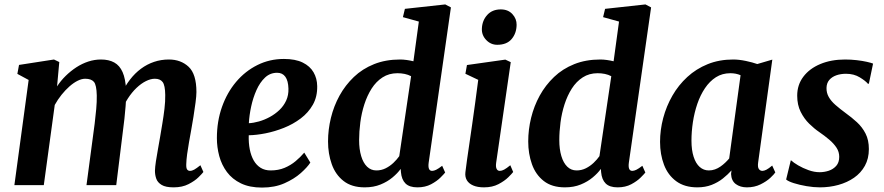

<svg xmlns="http://www.w3.org/2000/svg" viewBox="-20 -837 3998 868"><path d="M248 -556.5 238 -446.5Q254.5 -472 277 -494Q299.5 -516 325.2 -532.8Q351 -549.5 379.2 -558.8Q407.5 -568 436.5 -568Q472 -568 496.5 -554.5Q521 -541 534.2 -511Q547.5 -481 550 -430.5Q550 -423.5 550 -415.8Q550 -408 549.5 -400Q549 -392 548 -383.5L529 -412Q545.5 -448.5 567.8 -477.2Q590 -506 617.2 -526.2Q644.5 -546.5 676.2 -557.2Q708 -568 743.5 -568Q797.5 -568 832.8 -535Q868 -502 868 -421Q868 -404 864 -373.2Q860 -342.5 854.5 -308.5Q849 -274.5 844 -247Q839.5 -222 834.5 -194.2Q829.5 -166.5 826 -140.2Q822.5 -114 822 -94Q821.5 -76.5 826.2 -70.5Q831 -64.5 838.5 -64.5Q848 -64.5 858.2 -70.2Q868.5 -76 886 -90L899.5 -59.5Q894 -52 877.2 -35.5Q860.5 -19 832.2 -4.5Q804 10 765 10Q729 10 710.8 -1Q692.5 -12 686.5 -29Q680.5 -46 680.5 -65Q681 -82 684.8 -107.5Q688.5 -133 694 -162Q699.5 -191 704 -219Q708.5 -246 714 -278.8Q719.5 -311.5 723.5 -345Q727.5 -378.5 727 -407.5Q726.5 -451.5 715.2 -466.2Q704 -481 680 -481Q661 -481 639.5 -470.2Q618 -459.5 597 -439.5Q576 -419.5 558.2 -392Q540.5 -364.5 528.5 -331.5L550.5 -408Q550 -385 547.8 -356.8Q545.5 -328.5 542.5 -300.2Q539.5 -272 536 -247L505.5 0H371L400 -218Q404 -245.5 408 -278.2Q412 -311 415 -344Q418 -377 417.5 -405.5Q416.5 -453 404.5 -467Q392.5 -481 365 -481Q349.5 -481 331.2 -472Q313 -463 294.2 -446.5Q275.5 -430 258.2 -408.5Q241 -387 227.5 -362.5L178 0H45L109.5 -475.5L58.5 -503L66 -543.5L224 -568Z M1383 -102Q1369.5 -81 1339.8 -54.5Q1310 -28 1266 -8.5Q1222 11 1164.5 11Q1108.5 11 1069.2 -8Q1030 -27 1006 -59.2Q982 -91.5 971.2 -131.5Q960.5 -171.5 960.5 -212.5Q960.5 -288.5 983.5 -353.5Q1006.5 -418.5 1047.5 -467Q1088.5 -515.5 1143.8 -543Q1199 -570.5 1263.5 -570.5Q1315.5 -570.5 1348.5 -554.2Q1381.5 -538 1397.5 -510.2Q1413.5 -482.5 1414 -448Q1415 -400 1394.5 -363.8Q1374 -327.5 1339.5 -301.5Q1305 -275.5 1263.5 -259Q1222 -242.5 1180.2 -234.2Q1138.5 -226 1104.5 -225.5Q1103.5 -190.5 1109.2 -161.5Q1115 -132.5 1127.2 -111.2Q1139.5 -90 1158.5 -78.2Q1177.5 -66.5 1203.5 -66.5Q1238.5 -66.5 1266.5 -78.2Q1294.5 -90 1316.5 -108.5Q1338.5 -127 1355.5 -147ZM1233 -508Q1201 -508 1178 -486.2Q1155 -464.5 1139.5 -429.8Q1124 -395 1115.5 -355.5Q1107 -316 1105 -280Q1126 -281 1150.8 -288Q1175.5 -295 1199.5 -308Q1223.5 -321 1243 -339.5Q1262.5 -358 1273.8 -382.5Q1285 -407 1284 -436.5Q1283 -472 1270 -490Q1257 -508 1233 -508Z M1918 -102Q1915.5 -84 1919.2 -74.2Q1923 -64.5 1933.5 -64.5Q1941.5 -64.5 1951.8 -69.5Q1962 -74.5 1979 -87.5L1992.5 -57Q1987 -50 1971 -34Q1955 -18 1928.8 -4Q1902.5 10 1867 10Q1831 10 1813.2 -7.5Q1795.5 -25 1792.5 -59L1791.5 -73.5Q1777.5 -54 1754.5 -34.8Q1731.5 -15.5 1700.2 -2.8Q1669 10 1629 10Q1570 10 1533.2 -18.8Q1496.5 -47.5 1479.8 -94.8Q1463 -142 1463 -197.5Q1463 -251 1476 -304.2Q1489 -357.5 1515 -404.8Q1541 -452 1579.8 -489Q1618.5 -526 1671 -547Q1723.5 -568 1789 -568Q1802.5 -568 1818.5 -565.8Q1834.5 -563.5 1849 -560L1873.5 -739.5L1801.5 -759.5L1810.5 -797L1993 -817L2018.5 -803.5ZM1838.5 -492.5Q1825.5 -499.5 1809.5 -502.8Q1793.5 -506 1777 -506Q1738.5 -506 1709.5 -487.2Q1680.5 -468.5 1660.2 -436.8Q1640 -405 1627.2 -365.5Q1614.5 -326 1609 -284Q1603.5 -242 1603.5 -203.5Q1603.5 -162.5 1612.8 -131.5Q1622 -100.5 1639.5 -83.5Q1657 -66.5 1681.5 -66.5Q1704 -66.5 1723.5 -76.2Q1743 -86 1758.8 -101Q1774.5 -116 1785 -131Z M2168 10Q2139 10 2119.2 1.5Q2099.5 -7 2090.5 -22.2Q2081.5 -37.5 2084 -58.5Q2086.5 -81 2091.2 -113.5Q2096 -146 2101.8 -186.5Q2107.5 -227 2114.5 -274Q2121.5 -321 2128.2 -372Q2135 -423 2142 -476L2084 -503.5L2091 -543L2264.5 -567.5L2289 -556L2223 -101Q2220.5 -83 2225 -73.8Q2229.5 -64.5 2239.5 -64.5Q2248.5 -64.5 2259.2 -70.2Q2270 -76 2287 -90L2300 -59.5Q2294.5 -52 2277.8 -35.5Q2261 -19 2233.5 -4.5Q2206 10 2168 10ZM2228 -634.5Q2198.5 -634.5 2177.8 -656.5Q2157 -678.5 2158.5 -708Q2160 -744.5 2182.8 -769.5Q2205.5 -794.5 2244 -794.5Q2277 -794.5 2296.5 -773.2Q2316 -752 2315.5 -724.5Q2315 -686.5 2293 -660.5Q2271 -634.5 2228 -634.5Z M2823 -102Q2820.5 -84 2824.2 -74.2Q2828 -64.5 2838.5 -64.5Q2846.5 -64.5 2856.8 -69.5Q2867 -74.5 2884 -87.5L2897.5 -57Q2892 -50 2876 -34Q2860 -18 2833.8 -4Q2807.5 10 2772 10Q2736 10 2718.2 -7.5Q2700.5 -25 2697.5 -59L2696.5 -73.5Q2682.5 -54 2659.5 -34.8Q2636.5 -15.5 2605.2 -2.8Q2574 10 2534 10Q2475 10 2438.2 -18.8Q2401.5 -47.5 2384.8 -94.8Q2368 -142 2368 -197.5Q2368 -251 2381 -304.2Q2394 -357.5 2420 -404.8Q2446 -452 2484.8 -489Q2523.5 -526 2576 -547Q2628.5 -568 2694 -568Q2707.5 -568 2723.5 -565.8Q2739.5 -563.5 2754 -560L2778.5 -739.5L2706.5 -759.5L2715.5 -797L2898 -817L2923.5 -803.5ZM2743.5 -492.5Q2730.5 -499.5 2714.5 -502.8Q2698.5 -506 2682 -506Q2643.5 -506 2614.5 -487.2Q2585.5 -468.5 2565.2 -436.8Q2545 -405 2532.2 -365.5Q2519.5 -326 2514 -284Q2508.5 -242 2508.5 -203.5Q2508.5 -162.5 2517.8 -131.5Q2527 -100.5 2544.5 -83.5Q2562 -66.5 2586.5 -66.5Q2609 -66.5 2628.5 -76.2Q2648 -86 2663.8 -101Q2679.5 -116 2690 -131Z M3407.5 -103Q3404.5 -82 3410.5 -73.2Q3416.5 -64.5 3426.5 -64.5Q3434.5 -64.5 3444.8 -69.8Q3455 -75 3471 -88.5L3485 -57.5Q3480 -49.5 3462.8 -33.2Q3445.5 -17 3418.2 -3.5Q3391 10 3356.5 10Q3326.5 10 3306.5 -4.8Q3286.5 -19.5 3285 -50.5L3287 -66.5Q3270.5 -48 3248.2 -30.2Q3226 -12.5 3197.2 -1.2Q3168.5 10 3132.5 10Q3074.5 10 3037 -17.8Q2999.5 -45.5 2981.8 -92.2Q2964 -139 2964 -195.5Q2964 -249.5 2978.2 -303.2Q2992.5 -357 3019.8 -404.5Q3047 -452 3087.2 -489Q3127.5 -526 3179.5 -547Q3231.5 -568 3294.5 -568Q3321 -568 3351.8 -561.5Q3382.5 -555 3403.5 -547.5L3471.5 -567.5ZM3328 -497Q3317.5 -501.5 3305.8 -503.8Q3294 -506 3282 -506Q3245 -506 3216.5 -487.8Q3188 -469.5 3167 -438.2Q3146 -407 3132.5 -367.5Q3119 -328 3112.5 -285Q3106 -242 3106 -201Q3106 -158.5 3115.8 -128.2Q3125.5 -98 3143.2 -82.2Q3161 -66.5 3184.5 -66.5Q3199 -66.5 3212.2 -71.2Q3225.5 -76 3237 -84Q3248.5 -92 3258.5 -101.5Q3268.5 -111 3276.5 -120.5Z M3908 -458.5H3903.5Q3893.5 -471 3867 -487.2Q3840.5 -503.5 3804.5 -503.5Q3780.5 -503.5 3760.8 -496.5Q3741 -489.5 3729 -475.5Q3717 -461.5 3716.5 -439.5Q3716 -417.5 3726.5 -398.8Q3737 -380 3757 -362.5Q3777 -345 3803.5 -325.5Q3830 -306.5 3854 -284.5Q3878 -262.5 3893 -233.2Q3908 -204 3908 -163Q3908 -120 3890 -87.5Q3872 -55 3841 -33.5Q3810 -12 3770.2 -1Q3730.5 10 3686.5 10Q3658 10 3626 4.5Q3594 -1 3568.8 -9Q3543.5 -17 3534 -25.5L3555 -112H3556.5Q3567 -102 3588.2 -89.5Q3609.5 -77 3635.2 -67.8Q3661 -58.5 3685.5 -58.5Q3706.5 -58.5 3726.8 -65.2Q3747 -72 3760.5 -87.2Q3774 -102.5 3774 -128Q3774 -150.5 3761.8 -169.2Q3749.5 -188 3729 -205.5Q3708.5 -223 3683 -240.5Q3661 -255.5 3638.2 -277.8Q3615.5 -300 3599.8 -331.2Q3584 -362.5 3584 -404.5Q3584 -453.5 3611.8 -490.2Q3639.5 -527 3688.5 -547.5Q3737.5 -568 3800.5 -568Q3827 -568 3853 -565Q3879 -562 3898.8 -557.5Q3918.5 -553 3927 -549.5Z"/></svg>

Font: Merriweather Light 18pt
Style: Bold Italic
Weight: 700
Italic angle: -7.8°
Version: Version 2.101